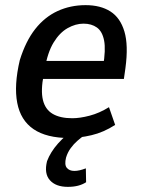

<svg xmlns="http://www.w3.org/2000/svg" viewBox="-20 -528 559 747"><path d="M250 9Q161 9 110.5 -25.5Q60 -60 47 -128Q34 -196 57 -294Q80 -368 117 -415Q154 -462 204 -485Q254 -508 313 -508Q371 -508 409.5 -483.5Q448 -459 464 -405.5Q480 -352 468 -263L462 -221H129L140 -291H400L381 -269Q392 -335 385 -370.5Q378 -406 357 -421Q336 -436 305 -436Q274 -436 243 -418.5Q212 -401 188.5 -362.5Q165 -324 154 -259L150 -237Q138 -176 147 -139Q156 -102 185 -85Q214 -68 261 -68Q291 -68 329 -78Q367 -88 404 -111L428 -42Q383 -13 336 -2Q289 9 250 9ZM244 199Q197 199 174 173Q151 147 163 99Q176 64 206 30Q236 -4 281 -33L306 0Q296 7 281.5 19.5Q267 32 255 48.5Q243 65 237 85Q230 113 240 125Q250 137 269 137Q279 137 290 134.5Q301 132 314 127L315 181Q301 190 283.5 194.5Q266 199 244 199Z"/></svg>

Font: Nunito Sans 7pt Condensed SemiBold
Style: Italic
Weight: 600
Width: 3
Italic angle: -9°
Designer: Vernon Adams
Foundry: Vernon Adams
Version: Version 3.101;gftools[0.9.27]